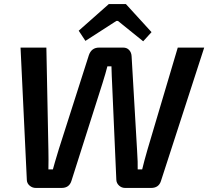

<svg xmlns="http://www.w3.org/2000/svg" viewBox="-20 -924 1024 944"><path d="M725 -766 684 -721 560 -821H552L400 -723L367 -773L515 -904H599ZM984 -690 771 -33Q760 0 723 0H595Q578 0 565.5 -11.5Q553 -23 552 -39L531 -518Q531 -519 529.5 -550.5Q528 -582 528 -598H508Q500 -566 484 -515L331 -34Q320 0 283 0H156Q139 0 126 -11Q113 -22 112 -38L81 -690H208L218 -185Q219 -142 218 -91H240Q245 -111 269 -190L417 -653Q430 -690 467 -690H586Q604 -690 615 -678Q626 -666 627 -648L654 -184Q658 -122 657 -91H679Q688 -129 705 -188L854 -690Z"/></svg>

Font: Exo 2.0 Semi Bold
Style: Italic
Weight: 600
Italic angle: -8°
Designer: Natanael Gama
Version: Version 1.001;PS 001.001;hotconv 1.0.70;makeotf.lib2.5.58329